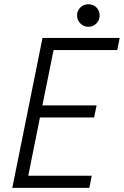

<svg xmlns="http://www.w3.org/2000/svg" viewBox="-20 -902 595 922"><path d="M184.1 -719.7H554.7L543 -661.6H237.3L183.6 -396H443.8L432.1 -337.9H171.9L115.7 -58.1H420.4L409.2 0H39.1ZM350.1 -827.6Q350.1 -850.6 366 -866.2Q381.8 -881.8 404.3 -881.8Q427.2 -881.8 442.9 -866.2Q458.5 -850.6 458.5 -827.6Q458.5 -805.2 442.9 -789.3Q427.2 -773.4 404.3 -773.4Q381.8 -773.4 366 -789.3Q350.1 -805.2 350.1 -827.6Z"/></svg>

Font: Reddit Sans Vanilla Light
Style: Italic
Weight: 300
Italic angle: -11.25°
Designer: Stephen Hutchings
Version: Version 1.013